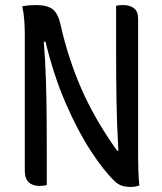

<svg xmlns="http://www.w3.org/2000/svg" viewBox="-20 -729 640 759"><path d="M165 2Q156 6 136 6Q109 6 93.5 -8.5Q78 -23 78 -54V-596Q78 -618 76 -648Q74 -678 68 -704Q84 -707 96 -708Q108 -709 121 -709Q166 -709 187.5 -693Q209 -677 219 -633Q249 -499 301.5 -378.5Q354 -258 443 -133H448Q442 -235 440.5 -330.5Q439 -426 439 -530V-706Q448 -709 467 -709Q493 -709 509.5 -696.5Q526 -684 526 -654V-109Q526 -81 527 -52.5Q528 -24 531 4Q515 10 498 10Q478 10 463 5.5Q448 1 434 -12Q390 -54 338.5 -133Q287 -212 239.5 -321.5Q192 -431 160 -564H153Q159 -493 161.5 -413.5Q164 -334 164.5 -253.5Q165 -173 165 -99Z"/></svg>

Font: Recursive Mn Csl St
Style: Regular
Weight: 400
Monospace: yes
Version: Version 1.079;hotconv 1.0.112;makeotfexe 2.5.65598; ttfautoh